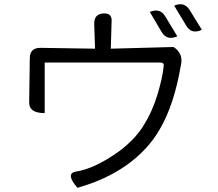

<svg xmlns="http://www.w3.org/2000/svg" viewBox="-20 -850 1040 915"><path d="M694 -793Q743 -814 768 -771L825 -677Q775 -655 750 -698L694 -793ZM810 -823Q858 -844 884 -802L942 -708Q893 -685 868 -727L810 -823ZM478 -786Q513 -786 512 -751L508 -618L807 -626Q855 -595 842 -539Q810 -351 742 -235Q687 -138 586 -65Q485 7 349 45Q291 -22 340 -32Q430 -45 546 -128Q622 -184 663 -250Q705 -316 730 -398Q755 -481 760 -534Q763 -552 744 -552H193V-311Q119 -311 119 -361L122 -572Q122 -622 172 -622L433 -618L429 -736Q428 -786 478 -786Z"/></svg>

Font: Swei Half Moon CJK TC
Style: DemiLight
Weight: 350
Version: Version 2.125